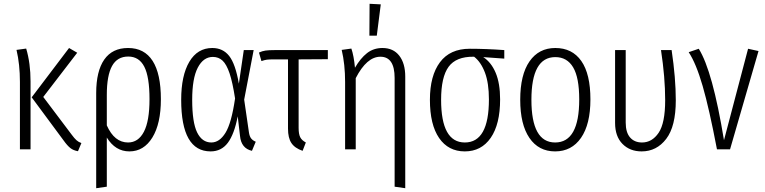

<svg xmlns="http://www.w3.org/2000/svg" viewBox="-20 -787 4033 1012"><path d="M208 -276 358 -77Q372 -58 383 -48Q394 -38 409 -33L391 10Q367 6 351 -6.5Q335 -19 315 -47L147 -274L344 -534L387 -509ZM141 -358V0H85V-355Q85 -448 67 -524L118 -531Q141 -454 141 -358Z M828 -264Q828 -135 783 -62Q738 11 662 11Q588 11 543 -62V197L487 205V-296Q487 -412 529.5 -473Q572 -534 655 -534Q741 -534 784.5 -466Q828 -398 828 -264ZM768 -264Q768 -382 740.5 -435.5Q713 -489 656 -489Q598 -489 570.5 -439Q543 -389 543 -287V-126Q583 -36 655 -36Q709 -36 738.5 -92.5Q768 -149 768 -264Z M1239 -346 1265 -523H1317L1267 -262L1292 -90Q1295 -68 1304 -57Q1313 -46 1328 -40L1308 8Q1251 -5 1245 -71L1233 -174Q1215 -80 1181 -34.5Q1147 11 1090 11Q935 11 935 -261Q935 -389 978 -461.5Q1021 -534 1099 -534Q1155 -534 1188 -492Q1221 -450 1239 -346ZM993 -261Q993 -142 1019 -89Q1045 -36 1094 -36Q1137 -36 1168.5 -87Q1200 -138 1219 -268Q1206 -353 1190 -400.5Q1174 -448 1153 -467.5Q1132 -487 1102 -487Q1052 -487 1022.5 -430.5Q993 -374 993 -261Z M1554 -474V-113Q1554 -80 1562.5 -63.5Q1571 -47 1592 -36L1575 8Q1534 -6 1516 -33Q1498 -60 1498 -109V-474H1422Q1399 -474 1387 -472.5Q1375 -471 1358 -465L1345 -510Q1362 -518 1379.5 -520.5Q1397 -523 1429 -523H1708V-475Z M2116 -383V205L2060 197V-376Q2060 -488 1985 -488Q1913 -488 1855 -375V0H1799V-355Q1799 -448 1781 -524L1832 -531Q1845 -493 1851 -430Q1880 -480 1914.5 -507Q1949 -534 1996 -534Q2053 -534 2084.5 -493.5Q2116 -453 2116 -383ZM1928 -767 1987 -764 1966 -599H1927Z M2638 -478 2527 -486Q2569 -459 2592.5 -403.5Q2616 -348 2616 -263Q2616 -132 2566.5 -60.5Q2517 11 2430 11Q2343 11 2294.5 -59.5Q2246 -130 2246 -261Q2246 -388 2299 -459Q2352 -530 2456 -530Q2542 -530 2638 -523ZM2479 -488H2476Q2384 -489 2344.5 -435Q2305 -381 2305 -261Q2305 -36 2430 -36Q2557 -36 2557 -263Q2557 -349 2536 -404.5Q2515 -460 2479 -488Z M3092 -263Q3092 -132 3042.5 -60.5Q2993 11 2906 11Q2819 11 2770.5 -60Q2722 -131 2722 -261Q2722 -393 2771 -463.5Q2820 -534 2907 -534Q2996 -534 3044 -465.5Q3092 -397 3092 -263ZM2781 -261Q2781 -36 2906 -36Q3033 -36 3033 -263Q3033 -378 3001 -432Q2969 -486 2907 -486Q2781 -486 2781 -261Z M3542 -258Q3542 -121 3491.5 -55Q3441 11 3362 11Q3300 11 3261 -28.5Q3222 -68 3222 -139V-523H3278V-141Q3278 -89 3301 -62.5Q3324 -36 3364 -36Q3417 -36 3451.5 -87Q3486 -138 3486 -259Q3486 -379 3464 -523H3520Q3542 -375 3542 -258Z M3796 -48 3923 -530 3978 -518 3828 0H3759Q3718 -215 3683.5 -334Q3649 -453 3610 -512L3663 -530Q3736 -414 3796 -48Z"/></svg>

Font: Fira Sans Extra Condensed Light
Style: Regular
Weight: 300
Width: 1
Designer: Carrois Corporate & Edenspiekermann AG
Foundry: Carrois Corporate GbR & Edenspiekermann AG
Version: Version 4.203